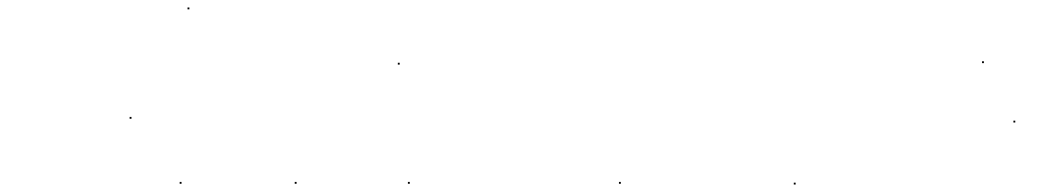

<svg xmlns="http://www.w3.org/2000/svg" viewBox="-20 -567 2833 514"><path d="M327 -249V-254H332V-249ZM482 -542V-547H487V-542Z M461 -75V-80H466V-75Z M769 -75V-80H774V-75ZM1045 -394V-399H1050V-394Z M1072 -75V-80H1077V-75Z M1637 -75V-80H1642V-75Z M2105 -73V-78H2110V-73Z M2693 -239V-244H2698V-239Z M2609 -398V-403H2614V-398Z"/></svg>

Font: FRB American Cursive Just Beginnings
Style: Italic
Weight: 400
Italic angle: -25°
Version: Version 2.0;Modular Font Editor K font №1